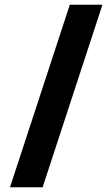

<svg xmlns="http://www.w3.org/2000/svg" viewBox="-20 -760 458 806"><path d="M273 -740H410L159 26H22Z"/></svg>

Font: Murecho Black
Style: Regular
Weight: 900
Designer: Neil Summerour
Foundry: Positype
Version: Version 1.010; ttfautohint (v1.8.3)